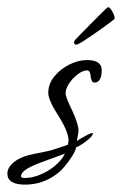

<svg xmlns="http://www.w3.org/2000/svg" viewBox="-46 -475 331 521"><path d="M22 26Q-26 26 -26 -4Q-26 -24 0 -41Q18 -52 45 -57Q64 -61 79 -64Q94 -67 105 -71L138 -82Q139 -85 139.5 -88Q140 -91 140 -94Q140 -117 113 -160Q85 -203 85 -223Q85 -247 101 -267Q117 -287 141.5 -299.5Q166 -312 190 -312Q230 -312 230 -285Q230 -251 210 -251Q202 -251 200 -268Q199 -284 190 -284Q179 -284 165 -273.5Q151 -263 141.5 -248.5Q132 -234 132 -222Q132 -211 150 -175Q167 -138 167 -120Q167 -118 166.5 -114.5Q166 -111 165 -106Q164 -102 163.5 -98Q163 -94 163 -92Q166 -95 174.5 -100Q183 -105 192 -109.5Q201 -114 204 -114Q206 -114 206 -113Q206 -108 197.5 -100Q189 -92 178.5 -85Q168 -78 160 -75V-73Q158 -64 149 -50Q140 -36 129 -23Q118 -10 108 -3Q70 26 22 26ZM21 8Q41 8 63 -1Q85 -10 103.5 -25.5Q122 -41 130 -58Q110 -51 93 -44.5Q76 -38 62 -33Q11 -14 11 3Q11 8 21 8ZM161 -354Q155 -354 155 -360Q155 -364 159 -368Q163 -372 175.5 -385Q188 -398 203.5 -413.5Q219 -429 231 -441Q243 -453 245 -454Q249 -458 254.5 -450.5Q260 -443 263.5 -434Q267 -425 263 -422Q249 -411 226.5 -395Q204 -379 185 -366.5Q166 -354 161 -354Z"/></svg>

Font: Petemoss
Style: Regular
Weight: 400
Designer: Robert E. Leuschke
Foundry: Robert E. Leuschke
Version: Version 1.010; ttfautohint (v1.8.3)